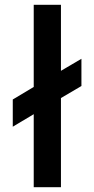

<svg xmlns="http://www.w3.org/2000/svg" viewBox="-20 -777 391 797"><path d="M120 0H233V-370L318 -420V-533L233 -483V-757H120V-416L33 -364V-251L120 -303Z"/></svg>

Font: Custom Plus Jakarta Sans SemiBold
Style: Regular
Weight: 600
Designer: Gumpita Rahayu & FullSphere
Foundry: Tokotype & FullSphere
Version: Version 1.001;hotconv 1.0.117;makeotfexe 2.5.65602